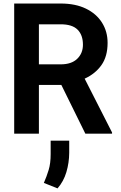

<svg xmlns="http://www.w3.org/2000/svg" viewBox="-20 -747 678 1073"><path d="M457 0 322.8 -272.4H197.4V0H59.3V-727.3H319.2Q401.3 -727.3 459.9 -698.9Q518.5 -670.5 549.9 -620.7Q581.3 -571 581.3 -507.5Q581.3 -431.5 546.7 -382.8Q512.1 -334.2 453.1 -307.5L606.2 -6.7V0ZM197.4 -611.2V-387.4H319.2Q379.3 -387.4 411.4 -418.3Q443.5 -449.2 443.5 -497.2Q443.5 -551.1 413.7 -581.1Q383.9 -611.2 319.2 -611.2ZM366.8 39.1V106.9Q366.5 162.3 351 214.7Q335.6 267 301.5 305.8L225.1 275.2Q241.1 238.6 252.1 202.2Q263.1 165.8 263.1 114V39.1Z"/></svg>

Font: Interface
Style: Bold
Weight: 700
Designer: Rasmus Andersson
Foundry: rsms
Version: Version 1.8